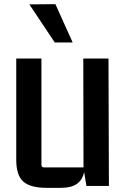

<svg xmlns="http://www.w3.org/2000/svg" viewBox="-20 -893 610 922"><path d="M203 9Q127 9 92.5 -20.5Q58 -50 58 -126V-612H179V-103Q179 -89 192 -89H381L380 -612H501L503 0H395L384 -67Q376 -29 349 -10Q322 9 274 9ZM243 -689 121 -872 246 -873 329 -689Z"/></svg>

Font: Kdam Thmor Pro
Style: Regular
Weight: 400
Designer: Sovichet Tep, Longdey Hak
Foundry: Anagata Design
Version: Version 1.003; ttfautohint (v1.8.4.7-5d5b)